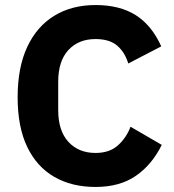

<svg xmlns="http://www.w3.org/2000/svg" viewBox="-20 -730 691 762"><path d="M359 12Q265 12 195.5 -28Q126 -68 88 -147Q50 -226 50 -344Q50 -462 88 -543.5Q126 -625 195.5 -667.5Q265 -710 359 -710Q455 -710 518.5 -670Q582 -630 620 -546L489 -478Q476 -522 445.5 -548.5Q415 -575 359 -575Q292 -575 251.5 -531.5Q211 -488 211 -405V-293Q211 -211 251.5 -167Q292 -123 359 -123Q415 -123 448.5 -153.5Q482 -184 498 -227L622 -155Q583 -76 519 -32Q455 12 359 12Z"/></svg>

Font: IBM Plex Sans
Style: Regular
Weight: 400
Designer: Mike Abbink, Paul van der Laan, Pieter van Rosmalen
Foundry: Bold Monday
Version: Version 3.201